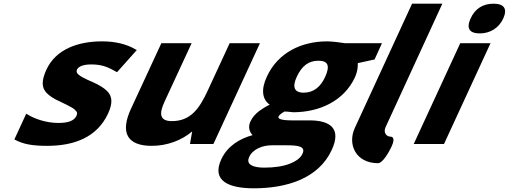

<svg xmlns="http://www.w3.org/2000/svg" viewBox="-20 -780 2756 1040"><path d="M614 -389 721 -509 715 -512C666 -541 605 -556 533 -556C405 -556 283 -515 231 -402C203 -340 206 -304 233 -276C248 -261 270 -245 307 -229C332 -217 353 -207 368 -198C383 -190 390 -181 395 -175C399 -170 398 -162 394 -152C382 -128 354 -114 296 -114C230 -114 166 -137 131 -159L122 -164L58 -25L61 -23C105 0 151 10 235 10C382 10 505 -36 565 -164C593 -224 587 -260 560 -287C545 -302 521 -318 483 -335C440 -353 415 -367 405 -376C395 -385 393 -393 397 -403C405 -419 428 -431 475 -431C537 -431 571 -413 608 -392Z M872 -231 1018 -546H854L690 -192C630 -63 667 10 802 10C884 10 963 -19 1021 -68L1009 0H1136L1388 -546H1224L1106 -291C1058 -186 1009 -124 911 -124C845 -124 840 -163 872 -231Z M1426 -366C1392 -294 1401 -241 1441 -213C1420 -203 1399 -190 1383 -178C1364 -163 1347 -145 1337 -123C1321 -90 1333 -64 1348 -48C1279 -29 1213 10 1179 82C1123 202 1223 240 1355 240C1529 240 1705 189 1777 32C1829 -80 1774 -128 1656 -128H1559C1500 -128 1483 -138 1489 -149C1493 -158 1504 -166 1521 -176L1539 -175L1568 -172C1709 -172 1843 -232 1903 -362C1915 -389 1919 -414 1918 -438L2009 -458L2049 -546H1849C1833 -549 1776 -556 1753 -556C1612 -556 1486 -495 1426 -366ZM1531 7C1594 7 1638 12 1618 54C1608 75 1585 93 1549 107C1513 121 1466 128 1411 128C1352 128 1310 112 1330 70C1348 29 1401 7 1451 7ZM1587 -363C1615 -424 1652 -451 1705 -451C1757 -451 1769 -424 1741 -363C1717 -310 1679 -278 1625 -278C1572 -278 1563 -311 1587 -363Z M2028 104C2051 104 2084 50 2100 16C2112 -9 2120 -40 2094 -40C2075 -40 2055 -60 2068 -90L2376 -760H2212L1902 -87C1861 2 1907 104 2028 104Z M2653 -760C2596 -760 2553 -733 2529 -680C2505 -627 2522 -599 2579 -599C2633 -599 2682 -627 2706 -680C2730 -733 2710 -760 2653 -760ZM2637 -546H2473L2221 0H2385Z"/></svg>

Font: Passageway
Style: BdSuIt
Weight: 700
Foundry: Ascender Corporation
Version: Version 1.11